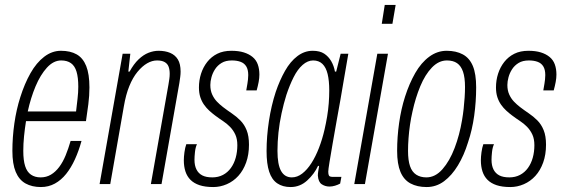

<svg xmlns="http://www.w3.org/2000/svg" viewBox="-20 -743 2269 775"><path d="M145 12Q109 12 83 -2.5Q57 -17 43.5 -49Q30 -81 30 -134Q30 -189 38 -245Q46 -301 62 -351Q79 -405 103 -447.5Q127 -490 158.5 -514Q190 -538 226 -538Q264 -538 289.5 -523.5Q315 -509 328 -476.5Q341 -444 341 -390Q341 -357 336.5 -322Q332 -287 327 -254H85Q80 -223 77 -192.5Q74 -162 74 -134Q74 -96 81.5 -72.5Q89 -49 105 -38Q121 -27 144 -27Q167 -27 185.5 -38Q204 -49 219 -69Q234 -89 245 -116Q256 -143 265 -174H309Q298 -134 282.5 -100Q267 -66 247 -41Q227 -16 201.5 -2Q176 12 145 12ZM92 -293H287Q290 -319 293 -344.5Q296 -370 296 -393Q296 -430 289 -453.5Q282 -477 266.5 -488Q251 -499 227 -499Q196 -499 169.5 -470Q143 -441 123.5 -394.5Q104 -348 92 -293Z M382 0 475 -526H506L498 -454H503Q520 -485 539.5 -503.5Q559 -522 579.5 -530Q600 -538 620 -538Q647 -538 667 -529.5Q687 -521 698 -503Q709 -485 709 -454Q709 -444 707.5 -432.5Q706 -421 704 -408L632 0H589L660 -402Q662 -414 663.5 -424.5Q665 -435 665 -445Q665 -462 660.5 -474Q656 -486 644.5 -492.5Q633 -499 614 -499Q594 -499 574 -487.5Q554 -476 535 -453Q516 -430 502 -395.5Q488 -361 480 -314L425 0Z M841 12Q808 12 785.5 4.5Q763 -3 749 -17Q735 -31 728.5 -51Q722 -71 722 -96Q722 -110 724.5 -128.5Q727 -147 732 -161H775Q769 -148 767 -129.5Q765 -111 765 -98Q765 -75 773 -59Q781 -43 796.5 -35Q812 -27 837 -27Q861 -27 880 -37Q899 -47 912 -65Q925 -83 931.5 -106.5Q938 -130 938 -157Q938 -182 930 -199.5Q922 -217 909 -230.5Q896 -244 880 -254.5Q864 -265 848 -277Q836 -286 824.5 -296.5Q813 -307 803.5 -320.5Q794 -334 788.5 -351Q783 -368 783 -390Q783 -419 791.5 -445.5Q800 -472 816.5 -493Q833 -514 857 -526Q881 -538 914 -538Q943 -538 964 -531.5Q985 -525 999.5 -513Q1014 -501 1020.5 -483Q1027 -465 1027 -442Q1027 -428 1024 -412Q1021 -396 1016 -378H974Q980 -411 981 -422.5Q982 -434 982 -440Q982 -462 974 -475Q966 -488 951 -493.5Q936 -499 916 -499Q891 -499 874.5 -489Q858 -479 848 -463.5Q838 -448 833.5 -431Q829 -414 829 -400Q829 -378 836.5 -361.5Q844 -345 855.5 -333Q867 -321 880 -311Q897 -298 915.5 -285.5Q934 -273 950 -257Q966 -241 975.5 -217.5Q985 -194 985 -159Q985 -119 973.5 -87Q962 -55 942 -33Q922 -11 895.5 0.5Q869 12 841 12Z M1153 12Q1121 12 1099 -3Q1077 -18 1066.5 -50Q1056 -82 1056 -133Q1056 -192 1065.5 -254.5Q1075 -317 1093 -372Q1109 -419 1130.5 -457Q1152 -495 1180.5 -516.5Q1209 -538 1242 -538Q1271 -538 1288.5 -526.5Q1306 -515 1317 -496Q1328 -477 1332 -454H1337L1355 -526H1386L1366 -410Q1362 -384 1354.5 -342.5Q1347 -301 1338.5 -253.5Q1330 -206 1322.5 -162.5Q1315 -119 1310 -88.5Q1305 -58 1305 -50Q1305 -39 1308 -34Q1311 -29 1324 -29H1358L1353 -2Q1344 3 1332.5 6.5Q1321 10 1310 10Q1293 10 1279 1Q1265 -8 1263 -34Q1263 -42 1264.5 -51.5Q1266 -61 1268 -72L1264 -74Q1249 -41 1220 -14.5Q1191 12 1153 12ZM1158 -27Q1180 -27 1200 -42.5Q1220 -58 1237 -84.5Q1254 -111 1267.5 -146Q1281 -181 1290 -220Q1296 -246 1300.5 -273Q1305 -300 1307 -326.5Q1309 -353 1309 -378Q1309 -417 1302.5 -444Q1296 -471 1281.5 -485Q1267 -499 1244 -499Q1222 -499 1201.5 -481Q1181 -463 1165 -431Q1149 -399 1136 -360Q1125 -325 1116.5 -285.5Q1108 -246 1104 -208Q1100 -170 1100 -134Q1100 -79 1114.5 -53Q1129 -27 1158 -27Z M1521 -647 1533 -723H1577L1564 -647ZM1410 0 1503 -526H1546L1453 0Z M1702 12Q1664 12 1637 -2.5Q1610 -17 1596.5 -49Q1583 -81 1583 -134Q1583 -190 1591 -246.5Q1599 -303 1615 -353Q1632 -406 1656 -448Q1680 -490 1712.5 -514Q1745 -538 1783 -538Q1821 -538 1848 -523.5Q1875 -509 1888.5 -477Q1902 -445 1902 -390Q1902 -333 1894 -275.5Q1886 -218 1869 -168Q1853 -116 1828.5 -75.5Q1804 -35 1772.5 -11.5Q1741 12 1702 12ZM1701 -27Q1737 -27 1766 -60Q1795 -93 1815 -145.5Q1835 -198 1845 -258Q1849 -281 1851.5 -304Q1854 -327 1855.5 -349.5Q1857 -372 1857 -392Q1857 -430 1849 -453.5Q1841 -477 1825 -488Q1809 -499 1784 -499Q1751 -499 1723.5 -470.5Q1696 -442 1676.5 -395Q1657 -348 1645 -293Q1639 -267 1635 -239.5Q1631 -212 1629 -185Q1627 -158 1627 -134Q1627 -96 1635 -72.5Q1643 -49 1660 -38Q1677 -27 1701 -27Z M2040 12Q2007 12 1984.5 4.5Q1962 -3 1948 -17Q1934 -31 1927.5 -51Q1921 -71 1921 -96Q1921 -110 1923.5 -128.5Q1926 -147 1931 -161H1974Q1968 -148 1966 -129.5Q1964 -111 1964 -98Q1964 -75 1972 -59Q1980 -43 1995.5 -35Q2011 -27 2036 -27Q2060 -27 2079 -37Q2098 -47 2111 -65Q2124 -83 2130.5 -106.5Q2137 -130 2137 -157Q2137 -182 2129 -199.5Q2121 -217 2108 -230.5Q2095 -244 2079 -254.5Q2063 -265 2047 -277Q2035 -286 2023.5 -296.5Q2012 -307 2002.5 -320.5Q1993 -334 1987.5 -351Q1982 -368 1982 -390Q1982 -419 1990.5 -445.5Q1999 -472 2015.5 -493Q2032 -514 2056 -526Q2080 -538 2113 -538Q2142 -538 2163 -531.5Q2184 -525 2198.5 -513Q2213 -501 2219.5 -483Q2226 -465 2226 -442Q2226 -428 2223 -412Q2220 -396 2215 -378H2173Q2179 -411 2180 -422.5Q2181 -434 2181 -440Q2181 -462 2173 -475Q2165 -488 2150 -493.5Q2135 -499 2115 -499Q2090 -499 2073.5 -489Q2057 -479 2047 -463.5Q2037 -448 2032.5 -431Q2028 -414 2028 -400Q2028 -378 2035.5 -361.5Q2043 -345 2054.5 -333Q2066 -321 2079 -311Q2096 -298 2114.5 -285.5Q2133 -273 2149 -257Q2165 -241 2174.5 -217.5Q2184 -194 2184 -159Q2184 -119 2172.5 -87Q2161 -55 2141 -33Q2121 -11 2094.5 0.5Q2068 12 2040 12Z"/></svg>

Font: Archivo ExtraCondensed Thin
Style: Italic
Weight: 250
Width: 2
Italic angle: -10°
Designer: Hector Gatti
Foundry: Omnibus-Type
Version: Version 2.001